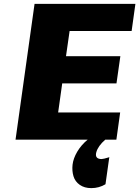

<svg xmlns="http://www.w3.org/2000/svg" viewBox="-20 -720 718 990"><path d="M545.4 89.8Q544.4 89.8 543.5 90.8L523.9 230Q490.7 250 450.7 250Q415.5 250 391.4 233.2Q367.2 216.3 358.9 188.7Q350.6 161.1 354.2 128.9Q357.9 96.7 378.4 62Q398.9 27.3 432.1 0H60.1L158.2 -700.2H678.2L658.7 -560.1H338.9L320.3 -430.2H600.6L580.6 -290H300.8L279.8 -140.1H599.6L580.1 0H522.9Q485.4 32.7 476.6 64.9Q468.3 95.7 496.1 99.6Q499.5 100.1 503.9 100.1Q512.7 100.1 543 90.8L543.5 89.8Z"/></svg>

Font: Fivo Sans Heavy
Style: Regular
Weight: 900
Designer: Alexander Slobzheninov
Foundry: Alexander Slobzheninov
Version: 1.0